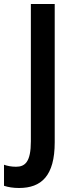

<svg xmlns="http://www.w3.org/2000/svg" viewBox="-78 -734 369 958"><path d="M17 204C128 204 195 144 195 -24V-714H76V-29C76 74 47 98 2 98C-21 98 -41 94 -58 88V193C-37 200 -12 204 17 204Z"/></svg>

Font: Noto Sans Telugu Condensed SemiBold
Style: Regular
Weight: 600
Width: 3
Designer: Jelle Bosma - Monotype Design Team
Foundry: Monotype Imaging Inc.
Version: Version 2.005